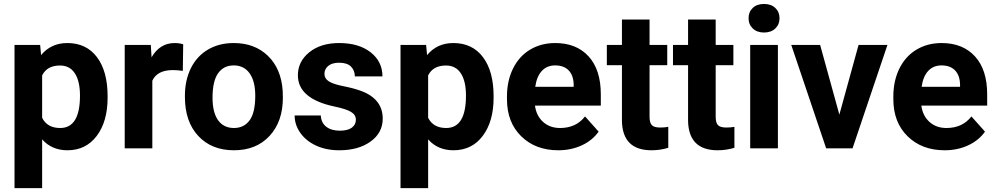

<svg xmlns="http://www.w3.org/2000/svg" viewBox="-20 -758 5090 981"><path d="M529.8 -259.3Q529.8 -137.2 474.4 -63.7Q418.9 9.8 324.7 9.8Q244.6 9.8 195.3 -45.9V203.1H54.2V-528.3H185.1L189.9 -476.6Q241.2 -538.1 323.7 -538.1Q421.4 -538.1 475.6 -465.8Q529.8 -393.6 529.8 -266.6ZM388.7 -269.5Q388.7 -343.3 362.5 -383.3Q336.4 -423.3 286.6 -423.3Q220.2 -423.3 195.3 -372.6V-156.2Q221.2 -104 287.6 -104Q388.7 -104 388.7 -269.5Z M914.1 -396Q885.3 -399.9 863.3 -399.9Q783.2 -399.9 758.3 -345.7V0H617.2V-528.3H750.5L754.4 -465.3Q796.9 -538.1 872.1 -538.1Q895.5 -538.1 916 -531.7Z M924.8 -269Q924.8 -347.7 955.1 -409.2Q985.4 -470.7 1042.2 -504.4Q1099.1 -538.1 1174.3 -538.1Q1281.2 -538.1 1348.9 -472.7Q1416.5 -407.2 1424.3 -294.9L1425.3 -258.8Q1425.3 -137.2 1357.4 -63.7Q1289.6 9.8 1175.3 9.8Q1061 9.8 992.9 -63.5Q924.8 -136.7 924.8 -262.7ZM1065.9 -258.8Q1065.9 -183.6 1094.2 -143.8Q1122.6 -104 1175.3 -104Q1226.6 -104 1255.4 -143.3Q1284.2 -182.6 1284.2 -269Q1284.2 -342.8 1255.4 -383.3Q1226.6 -423.8 1174.3 -423.8Q1122.6 -423.8 1094.2 -383.5Q1065.9 -343.3 1065.9 -258.8Z M1798.3 -146Q1798.3 -171.9 1772.7 -186.8Q1747.1 -201.7 1690.4 -213.4Q1502 -252.9 1502 -373.5Q1502 -443.8 1560.3 -491Q1618.7 -538.1 1712.9 -538.1Q1813.5 -538.1 1873.8 -490.7Q1934.1 -443.4 1934.1 -367.7H1793Q1793 -397.9 1773.4 -417.7Q1753.9 -437.5 1712.4 -437.5Q1676.8 -437.5 1657.2 -421.4Q1637.7 -405.3 1637.7 -380.4Q1637.7 -356.9 1659.9 -342.5Q1682.1 -328.1 1734.9 -317.6Q1787.6 -307.1 1823.7 -293.9Q1935.5 -252.9 1935.5 -151.9Q1935.5 -79.6 1873.5 -34.9Q1811.5 9.8 1713.4 9.8Q1647 9.8 1595.5 -13.9Q1543.9 -37.6 1514.6 -78.9Q1485.4 -120.1 1485.4 -168H1619.1Q1621.1 -130.4 1647 -110.4Q1672.9 -90.3 1716.3 -90.3Q1756.8 -90.3 1777.6 -105.7Q1798.3 -121.1 1798.3 -146Z M2502 -259.3Q2502 -137.2 2446.5 -63.7Q2391.1 9.8 2296.9 9.8Q2216.8 9.8 2167.5 -45.9V203.1H2026.4V-528.3H2157.2L2162.1 -476.6Q2213.4 -538.1 2295.9 -538.1Q2393.6 -538.1 2447.8 -465.8Q2502 -393.6 2502 -266.6ZM2360.8 -269.5Q2360.8 -343.3 2334.7 -383.3Q2308.6 -423.3 2258.8 -423.3Q2192.4 -423.3 2167.5 -372.6V-156.2Q2193.4 -104 2259.8 -104Q2360.8 -104 2360.8 -269.5Z M2832.5 9.8Q2716.3 9.8 2643.3 -61.5Q2570.3 -132.8 2570.3 -251.5V-265.1Q2570.3 -344.7 2601.1 -407.5Q2631.8 -470.2 2688.2 -504.2Q2744.6 -538.1 2816.9 -538.1Q2925.3 -538.1 2987.5 -469.7Q3049.8 -401.4 3049.8 -275.9V-218.3H2713.4Q2720.2 -166.5 2754.6 -135.3Q2789.1 -104 2841.8 -104Q2923.3 -104 2969.2 -163.1L3038.6 -85.4Q3006.8 -40.5 2952.6 -15.4Q2898.4 9.8 2832.5 9.8ZM2816.4 -423.8Q2774.4 -423.8 2748.3 -395.5Q2722.2 -367.2 2714.8 -314.5H2911.1V-325.7Q2910.2 -372.6 2885.7 -398.2Q2861.3 -423.8 2816.4 -423.8Z M3298.8 -658.2V-528.3H3389.2V-424.8H3298.8V-161.1Q3298.8 -131.8 3310.1 -119.1Q3321.3 -106.4 3353 -106.4Q3376.5 -106.4 3394.5 -109.9V-2.9Q3353 9.8 3309.1 9.8Q3160.6 9.8 3157.7 -140.1V-424.8H3080.6V-528.3H3157.7V-658.2Z M3636.7 -658.2V-528.3H3727.1V-424.8H3636.7V-161.1Q3636.7 -131.8 3647.9 -119.1Q3659.2 -106.4 3690.9 -106.4Q3714.4 -106.4 3732.4 -109.9V-2.9Q3690.9 9.8 3647 9.8Q3498.5 9.8 3495.6 -140.1V-424.8H3418.5V-528.3H3495.6V-658.2Z M3954.6 0H3813V-528.3H3954.6ZM3804.7 -665Q3804.7 -696.8 3825.9 -717.3Q3847.2 -737.8 3883.8 -737.8Q3919.9 -737.8 3941.4 -717.3Q3962.9 -696.8 3962.9 -665Q3962.9 -632.8 3941.2 -612.3Q3919.4 -591.8 3883.8 -591.8Q3848.1 -591.8 3826.4 -612.3Q3804.7 -632.8 3804.7 -665Z M4268.6 -172.4 4366.7 -528.3H4514.2L4335.9 0H4201.2L4022.9 -528.3H4170.4Z M4806.6 9.8Q4690.4 9.8 4617.4 -61.5Q4544.4 -132.8 4544.4 -251.5V-265.1Q4544.4 -344.7 4575.2 -407.5Q4606 -470.2 4662.4 -504.2Q4718.8 -538.1 4791 -538.1Q4899.4 -538.1 4961.7 -469.7Q5023.9 -401.4 5023.9 -275.9V-218.3H4687.5Q4694.3 -166.5 4728.8 -135.3Q4763.2 -104 4815.9 -104Q4897.5 -104 4943.4 -163.1L5012.7 -85.4Q4981 -40.5 4926.8 -15.4Q4872.6 9.8 4806.6 9.8ZM4790.5 -423.8Q4748.5 -423.8 4722.4 -395.5Q4696.3 -367.2 4689 -314.5H4885.3V-325.7Q4884.3 -372.6 4859.9 -398.2Q4835.4 -423.8 4790.5 -423.8Z"/></svg>

Font: Vazir FD
Style: Bold-FD
Weight: 700
Designer: Saber Rastikerdar
Foundry: Saber Rastikerdar
Version: Version 30.1.0